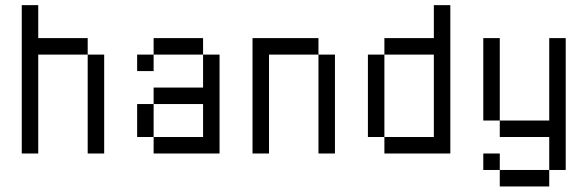

<svg xmlns="http://www.w3.org/2000/svg" viewBox="-20 -582 2228 728"><path d="M312.5 -375H375V0H312.5ZM62.5 -562.5H125V-437.5H312.5V-375H125V0H62.5Z M500 -375H562.5V-312.5H500ZM500 -187.5H562.5V-62.5H500ZM750 -375H812.5V0H562.5V-62.5H750V-187.5H562.5V-250H750ZM562.5 -437.5H750V-375H562.5Z M1187.5 -375H1250V0H1187.5ZM937.5 -437.5H1187.5V-375H1000V0H937.5Z M1375 -375H1437.5V-62.5H1375ZM1625 -562.5H1687.5V0H1437.5V-62.5H1625V-375H1437.5V-437.5H1625Z M1812.5 0H1875V62.5H1812.5ZM1875 62.5H2062.5V125H1875ZM2062.5 -437.5H2125V62.5H2062.5V-62.5H1875V-125H2062.5ZM1812.5 -437.5H1875V-125H1812.5Z"/></svg>

Font: Pixel Operator
Style: Regular
Weight: 400
Designer: Jayvee Enaguas (HarvettFox96)
Version: 2016.04.25